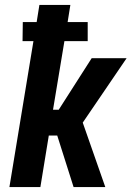

<svg xmlns="http://www.w3.org/2000/svg" viewBox="-20 -755 540 775"><path d="M277 0 211 -208H177L143 0H18L115 -589H71L72 -666H128L139 -735H264L253 -666H334V-589H240L194 -312H217L350 -520H491L314 -260L405 0Z"/></svg>

Font: Iosevka Term Curly XBd Obl
Style: Regular
Weight: 800
Italic angle: -9°
Designer: Belleve Invis
Foundry: Belleve Invis
Version: Version 32.3.0